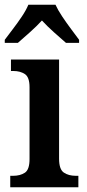

<svg xmlns="http://www.w3.org/2000/svg" viewBox="-26 -786 364 806"><path d="M17 0V-48H29Q59 -48 78.5 -61Q98 -74 98 -118V-420Q98 -462 78.5 -475Q59 -488 30 -488H20V-536H222V-120Q222 -75 242 -61.5Q262 -48 292 -48H303V0ZM-6 -619Q8 -638 28 -664Q48 -690 66 -717Q84 -744 93 -766H207Q217 -744 235 -717Q253 -690 272.5 -664Q292 -638 306 -619V-606H251Q230 -624 200.5 -650.5Q171 -677 150 -700Q129 -677 100 -651Q71 -625 49 -606H-6Z"/></svg>

Font: Noto Serif Lao SemiCondensed SemiBold
Style: Regular
Weight: 600
Width: 4
Designer: Monotype Design Team
Foundry: Monotype Imaging Inc.
Version: Version 2.003; ttfautohint (v1.8.4.7-5d5b)